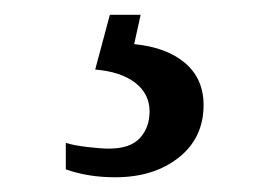

<svg xmlns="http://www.w3.org/2000/svg" viewBox="-20 -29 373 262"><path d="M257.8 114.3Q257.8 159.2 223.9 186Q189.9 212.9 137.2 212.9Q100.1 212.9 69.8 202.1V166Q80.6 169.4 99.1 171.6Q117.7 173.8 128.4 173.8Q157.7 173.8 170.9 159.4Q184.1 145 184.1 123Q184.1 99.1 164.6 84Q145 68.8 109.9 65.9L129.9 -8.8H171.9L163.1 31.2Q207.5 35.6 232.7 57.1Q257.8 78.6 257.8 114.3Z"/></svg>

Font: Liberation Serif
Style: Regular
Weight: 400
Designer: Steve Matteson
Foundry: Ascender Corporation
Version: Version 2.1.5